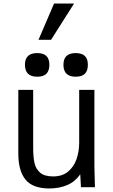

<svg xmlns="http://www.w3.org/2000/svg" viewBox="-20 -1058 640 1085"><path d="M83.5 -190V-550H167.5V-224Q167.5 -171.5 174.8 -137.5Q182 -103.5 206.8 -82.2Q231.5 -61 280.5 -61Q331.5 -61 364.5 -88.2Q397.5 -115.5 412.5 -158.8Q427.5 -202 427.5 -252V-550H513.5V-119Q513.5 -86 515.5 -38Q515.5 -27 516.5 0H437.5L433.5 -73Q405 -31.5 360 -12.2Q315 7 258.5 7Q165 7 124.2 -43Q83.5 -93 83.5 -190ZM121 -692Q121 -758 190 -758Q225 -758 242 -741.8Q259 -725.5 259 -692Q259 -658 242 -641.2Q225 -624.5 190 -624.5Q121 -624.5 121 -692ZM338.5 -692Q338.5 -758 407.5 -758Q442.5 -758 459.5 -741.8Q476.5 -725.5 476.5 -692Q476.5 -658 459.5 -641.2Q442.5 -624.5 407.5 -624.5Q338.5 -624.5 338.5 -692ZM197.5 -833 285.5 -1038H398.5L268.5 -833Z"/></svg>

Font: JuliaMono
Style: Regular
Weight: 400
Monospace: yes
Designer: cormullion
Foundry: corm
Version: Version 0.055; ttfautohint (v1.8.4)